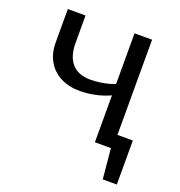

<svg xmlns="http://www.w3.org/2000/svg" viewBox="-148 -782 1020 1090"><g transform="rotate(20 362.5 -237.5)"><path d="M542 0V-83H678L627 0ZM593 183 568 -83H678V183ZM479 0V-658H585V0ZM299 -244Q232 -244 182 -269.5Q132 -295 104 -343Q76 -391 76 -457V-658H183V-492Q183 -412 220.5 -368.5Q258 -325 335 -325Q362 -325 393 -329.5Q424 -334 451 -342Q478 -350 492 -361L541 -322Q513 -298 472 -280Q431 -262 385.5 -253Q340 -244 299 -244Z"/></g></svg>

Font: Ysabeau SC SemiBold
Style: Regular
Weight: 600
Designer: Christian Thalmann (Catharsis Fonts)
Version: Version 2.001;gftools[0.9.30]; featfreeze: smcp